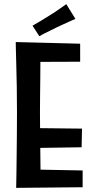

<svg xmlns="http://www.w3.org/2000/svg" viewBox="-20 -904 456 927"><path d="M58 3Q58 3 58.5 -18.5Q59 -40 59.5 -76.5Q60 -113 60.5 -160Q61 -207 61.5 -259Q62 -311 62 -362Q62 -426 61 -486.5Q60 -547 58.5 -595.5Q57 -644 56.5 -672.5Q56 -701 56 -701L176 -689Q176 -689 175.5 -666.5Q175 -644 175 -607.5Q175 -571 174.5 -527Q174 -483 173.5 -440Q173 -397 173 -362Q173 -327 173.5 -280Q174 -233 174.5 -185Q175 -137 175.5 -96Q176 -55 176.5 -29.5Q177 -4 177 -4ZM58 3 116 -86 379 -81V0ZM112 -189V-286L376 -283L374 -193ZM104 -605 56 -701 367 -693V-606ZM170 -729 137 -780Q156 -791 176.5 -803Q197 -815 217 -828Q232 -837 245.5 -846Q259 -855 273 -865Q287 -875 300 -884L344 -813Q329 -806 313 -799Q297 -792 282 -785Q267 -778 252 -771Q238 -764 224 -757Q210 -750 196.5 -743.5Q183 -737 170 -729Z"/></svg>

Font: Truculenta
Style: Bold
Weight: 700
Designer: Ivan Castro, Eva Sanz & Omnibus-Type Team
Foundry: Omnibus-Type
Version: Version 1.002